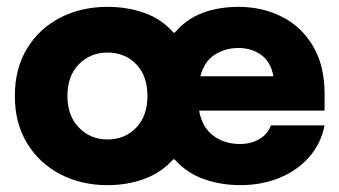

<svg xmlns="http://www.w3.org/2000/svg" viewBox="-20 -530 990 560"><path d="M293.3 10Q216.7 10 155.4 -22.1Q94.2 -54.2 58.8 -112.5Q23.3 -170.8 23.3 -250Q23.3 -330 58.8 -388.3Q94.2 -446.7 155.4 -478.3Q216.7 -510 293.3 -510Q352.5 -510 402.1 -492.1Q451.7 -474.2 485.8 -435H490Q524.2 -475 571.2 -492.5Q618.3 -510 675 -510Q745.8 -510 802.9 -480.8Q860 -451.7 893.3 -395Q926.7 -338.3 926.7 -256.7V-207.5H560.8Q569.2 -159.2 601.7 -134.6Q634.2 -110 680 -110Q711.7 -110 736.2 -124.2Q760.8 -138.3 770 -164.2H926.7Q915.8 -110 880.8 -70.8Q845.8 -31.7 794.2 -10.8Q742.5 10 680.8 10Q625 10 575 -7.5Q525 -25 489.2 -65H485Q450.8 -26.7 401.2 -8.3Q351.7 10 293.3 10ZM293.3 -123.3Q344.2 -123.3 377.1 -157.5Q410 -191.7 410 -250Q410 -309.2 377.1 -342.9Q344.2 -376.7 293.3 -376.7Q244.2 -376.7 210.4 -342.9Q176.7 -309.2 176.7 -250Q176.7 -191.7 210.4 -157.5Q244.2 -123.3 293.3 -123.3ZM564.2 -307.5H777.5Q770 -349.2 742.1 -369.6Q714.2 -390 675.8 -390Q636.7 -390 606.2 -370.4Q575.8 -350.8 564.2 -307.5Z"/></svg>

Font: Funnel Display ExtraBold
Style: Regular
Weight: 800
Designer: NORD ID, Kristian Moeller
Foundry: Dicotype
Version: Version 1.000